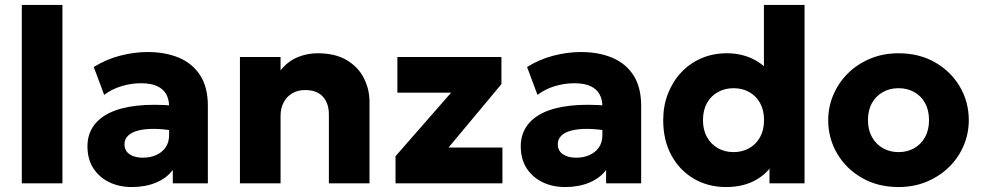

<svg xmlns="http://www.w3.org/2000/svg" viewBox="-20 -740 3958 775"><path d="M68 0V-720H232V0Z M512 15Q461 15 420.5 -4.8Q380 -24.5 356.5 -61.2Q333 -98 333 -149.5Q333 -193.5 354.8 -227.5Q376.5 -261.5 420.5 -283.5Q464.5 -305.5 531.2 -313.2Q598 -321 687.5 -313L689 -211Q641.5 -219.5 603.2 -219.8Q565 -220 538.2 -213.2Q511.5 -206.5 497 -192.5Q482.5 -178.5 482.5 -158Q482.5 -131.5 502.8 -117.5Q523 -103.5 557 -103.5Q586.5 -103.5 610.2 -114Q634 -124.5 648.2 -144.8Q662.5 -165 662.5 -194.5V-311Q662.5 -338.5 651 -359.5Q639.5 -380.5 614.8 -392.2Q590 -404 549 -404Q509.5 -404 470.5 -392.2Q431.5 -380.5 400.5 -357L358.5 -469.5Q408 -500.5 464.5 -515.2Q521 -530 575.5 -530Q647.5 -530 702.2 -507Q757 -484 788 -436Q819 -388 819 -313V0H677.5V-54Q653 -21 610 -3Q567 15 512 15Z M948.5 0V-510H1112.5V-456Q1141 -492 1180 -508.5Q1219 -525 1262 -525Q1334 -525 1380.5 -496.8Q1427 -468.5 1449.2 -423.8Q1471.5 -379 1471.5 -329V0H1307.5V-277.5Q1307.5 -323.5 1283.2 -350Q1259 -376.5 1212 -376.5Q1182 -376.5 1159.8 -363.5Q1137.5 -350.5 1125 -326.8Q1112.5 -303 1112.5 -272.5V0Z M1576.5 0V-109.5L1801 -366H1584V-510H2004V-400.5L1790.5 -144.5H2008V0Z M2261 15Q2210 15 2169.5 -4.8Q2129 -24.5 2105.5 -61.2Q2082 -98 2082 -149.5Q2082 -193.5 2103.8 -227.5Q2125.5 -261.5 2169.5 -283.5Q2213.5 -305.5 2280.2 -313.2Q2347 -321 2436.5 -313L2438 -211Q2390.5 -219.5 2352.2 -219.8Q2314 -220 2287.2 -213.2Q2260.5 -206.5 2246 -192.5Q2231.5 -178.5 2231.5 -158Q2231.5 -131.5 2251.8 -117.5Q2272 -103.5 2306 -103.5Q2335.5 -103.5 2359.2 -114Q2383 -124.5 2397.2 -144.8Q2411.5 -165 2411.5 -194.5V-311Q2411.5 -338.5 2400 -359.5Q2388.5 -380.5 2363.8 -392.2Q2339 -404 2298 -404Q2258.5 -404 2219.5 -392.2Q2180.5 -380.5 2149.5 -357L2107.5 -469.5Q2157 -500.5 2213.5 -515.2Q2270 -530 2324.5 -530Q2396.5 -530 2451.2 -507Q2506 -484 2537 -436Q2568 -388 2568 -313V0H2426.5V-54Q2402 -21 2359 -3Q2316 15 2261 15Z M2910.5 15Q2838 15 2780.5 -18.8Q2723 -52.5 2690 -113.2Q2657 -174 2657 -255Q2657 -312.5 2676 -361.5Q2695 -410.5 2729.2 -447.2Q2763.5 -484 2810.5 -504.5Q2857.5 -525 2913.5 -525Q2972 -525 3019 -502Q3066 -479 3101 -433.5L3063.5 -396V-720H3227.5V0H3086V-132.5L3108.5 -95.5Q3086.5 -46.5 3035 -15.8Q2983.5 15 2910.5 15ZM2941 -126Q2976 -126 3004 -141.8Q3032 -157.5 3048 -186.5Q3064 -215.5 3064 -255Q3064 -295 3048.2 -323.8Q3032.5 -352.5 3004.5 -368.2Q2976.5 -384 2941 -384Q2905.5 -384 2877.5 -368.2Q2849.5 -352.5 2833.5 -323.8Q2817.5 -295 2817.5 -255Q2817.5 -215.5 2833.8 -186.5Q2850 -157.5 2878 -141.8Q2906 -126 2941 -126Z M3607 15Q3523.5 15 3459.5 -21.8Q3395.5 -58.5 3359.2 -120Q3323 -181.5 3323 -255Q3323 -308.5 3343.8 -357.2Q3364.5 -406 3402.5 -443.8Q3440.5 -481.5 3492.5 -503.2Q3544.5 -525 3607 -525Q3690.5 -525 3754.5 -488.2Q3818.5 -451.5 3854.5 -390Q3890.5 -328.5 3890.5 -255Q3890.5 -201.5 3870 -152.8Q3849.5 -104 3811.5 -66.5Q3773.5 -29 3721.5 -7Q3669.5 15 3607 15ZM3607 -126Q3642 -126 3670 -141.8Q3698 -157.5 3714 -186.5Q3730 -215.5 3730 -255Q3730 -295 3714.2 -323.8Q3698.5 -352.5 3670.5 -368.2Q3642.5 -384 3607 -384Q3571.5 -384 3543.5 -368.2Q3515.5 -352.5 3499.5 -323.8Q3483.5 -295 3483.5 -255Q3483.5 -215.5 3499.8 -186.5Q3516 -157.5 3544 -141.8Q3572 -126 3607 -126Z"/></svg>

Font: Geologica Roman
Style: Bold
Weight: 700
Designer: Sindre Bremnes, Frode Helland
Foundry: Monokrom Skriftforlag AS
Version: Version 1.010;gftools[0.9.28]